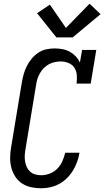

<svg xmlns="http://www.w3.org/2000/svg" viewBox="-20 -1003 560 1031"><path d="M201 8Q173 8 146 2Q119 -4 97.5 -18.5Q76 -33 61.5 -55.5Q47 -78 40.5 -104Q34 -130 34.5 -158Q35 -186 40 -214L97 -559Q101 -582 107 -604Q113 -626 123.5 -647Q134 -668 149.5 -687Q165 -706 185 -719.5Q205 -733 228 -738Q251 -743 273 -743Q295 -743 316 -739Q337 -735 355 -725Q373 -715 387 -700Q401 -685 409 -667L421 -735H497L467 -554H391Q394 -576 392.5 -598.5Q391 -621 380 -638.5Q369 -656 348.5 -664.5Q328 -673 306 -673Q290 -673 273.5 -669.5Q257 -666 242.5 -658Q228 -650 215.5 -637.5Q203 -625 194.5 -610Q186 -595 181 -579.5Q176 -564 174 -548L117 -203Q114 -186 113 -169.5Q112 -153 114.5 -137Q117 -121 123.5 -106.5Q130 -92 141.5 -81.5Q153 -71 169 -66.5Q185 -62 201 -62Q224 -62 247.5 -71Q271 -80 288 -97.5Q305 -115 315 -137.5Q325 -160 330 -183H407Q403 -159 394.5 -135Q386 -111 372.5 -88.5Q359 -66 340 -47Q321 -28 298 -15.5Q275 -3 250.5 2.5Q226 8 201 8ZM283 -802 179 -932 248 -978 334 -853 461 -983 520 -927 370 -802Z"/></svg>

Font: Iosevka Slab Oblique
Style: Regular
Weight: 400
Italic angle: -9°
Monospace: yes
Designer: Belleve Invis
Foundry: Belleve Invis
Version: Version 11.1.1; ttfautohint (v1.8.3)